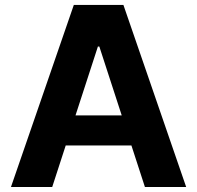

<svg xmlns="http://www.w3.org/2000/svg" viewBox="-20 -747 788 767"><path d="M23.8 0 274.9 -727.3H473L723.7 0H558.9L505 -165.8H242.5L188.6 0ZM281.6 -285.9H466.3L376.8 -561.1H371.1Z"/></svg>

Font: Cannonade
Style: Bold
Weight: 700
Designer: Rasmus Andersson
Foundry: rsms
Version: Version 3.012;git-f93a4a705